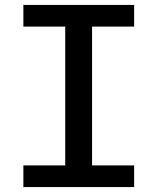

<svg xmlns="http://www.w3.org/2000/svg" viewBox="-20 -760 640 780"><path d="M75 -88H245V-652H75V-740H525V-652H354V-88H525V0H75Z"/></svg>

Font: IBM Plex Mono Medium
Style: Regular
Weight: 500
Monospace: yes
Designer: Mike Abbink, Paul van der Laan, Pieter van Rosmalen
Foundry: Bold Monday
Version: Version 2.3